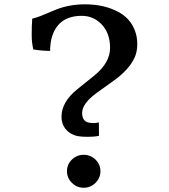

<svg xmlns="http://www.w3.org/2000/svg" viewBox="-20 -862 790 896"><path d="M441.9 -228.5Q425.8 -223.6 387.7 -223.6Q349.6 -223.6 330.6 -230Q311.5 -236.3 297.4 -248.5Q267.1 -274.4 267.1 -317.9Q267.1 -385.3 339.8 -444.8L422.9 -511.7Q493.7 -570.8 493.7 -638.7Q493.7 -707 454.1 -748.5Q416 -788.1 361.8 -788.1Q252.9 -788.1 222.7 -690.9Q213.9 -661.6 213.9 -624.5Q177.7 -624.5 135.3 -631.3Q127.9 -664.1 127.9 -698.2Q127.9 -743.2 130.4 -774.9Q151.4 -780.3 168.9 -787.1L238.3 -815.9Q301.3 -841.8 377 -841.8Q465.8 -841.8 531.7 -806.6Q585.9 -778.3 608.4 -722.2Q620.6 -692.9 620.6 -655.8Q620.6 -618.7 606.9 -590.6Q593.3 -562.5 571.3 -538.6Q549.3 -514.6 522.5 -494.1L428.2 -426.3Q363.3 -377.9 363.3 -335Q363.3 -293.5 398.4 -289.1Q408.2 -287.6 418 -287.6Q427.7 -287.6 441.4 -291ZM292.5 -63Q292.5 -94.7 315.4 -117.2Q338.9 -139.6 370.6 -139.6Q402.3 -139.6 425.8 -117.2Q448.7 -94.7 448.7 -63Q448.7 -31.7 425.8 -8.8Q402.8 14.2 370.6 14.2Q338.4 14.2 315.4 -8.8Q292.5 -31.7 292.5 -63Z"/></svg>

Font: HeadlandOne
Style: Regular
Weight: 400
Designer: Gary Lonergan
Foundry: Sorkin Type Co.
Version: Version 1.002